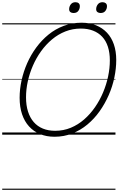

<svg xmlns="http://www.w3.org/2000/svg" viewBox="-20 -1221 1074 1741"><path d="M474 19Q402 19 343.5 -5Q285 -29 243.5 -74.5Q202 -120 180 -185.5Q158 -251 158 -335Q158 -412 175.5 -492Q193 -572 226.5 -648Q260 -724 309 -790.5Q358 -857 420 -907.5Q482 -958 558 -986.5Q634 -1015 720 -1015Q793 -1015 851 -991.5Q909 -968 950 -924.5Q991 -881 1012.5 -818.5Q1034 -756 1034 -677Q1034 -600 1017 -518.5Q1000 -437 966 -359Q932 -281 883.5 -212.5Q835 -144 772.5 -92Q710 -40 635 -10.5Q560 19 474 19ZM480 -35Q556 -35 622 -62.5Q688 -90 743 -138Q798 -186 841.5 -249Q885 -312 915 -383.5Q945 -455 960.5 -529Q976 -603 976 -673Q976 -743 958.5 -797Q941 -851 907 -887.5Q873 -924 824 -943Q775 -962 713 -962Q639 -962 573 -936Q507 -910 451.5 -863.5Q396 -817 352.5 -756.5Q309 -696 278.5 -626Q248 -556 232 -483Q216 -410 216 -339Q216 -266 234 -209.5Q252 -153 286 -114Q320 -75 369 -55Q418 -35 480 -35ZM647 -1103Q629 -1103 618 -1111.5Q607 -1120 607 -1138Q607 -1162 622 -1181.5Q637 -1201 664 -1201Q682 -1201 693 -1192Q704 -1183 704 -1165Q704 -1141 690 -1122Q676 -1103 647 -1103ZM892 -1103Q875 -1103 863.5 -1111.5Q852 -1120 852 -1138Q852 -1162 867 -1181.5Q882 -1201 910 -1201Q927 -1201 938.5 -1192Q950 -1183 950 -1165Q950 -1141 935.5 -1122Q921 -1103 892 -1103ZM0 490H1027V500H0ZM0 -20H1027V0H0ZM0 -505H1027V-500H0ZM0 -1010H1027V-1000H0Z"/></svg>

Font: Playwrite RO Guides
Style: Regular
Weight: 400
Designer: Veronika Burian, José Scaglione
Foundry: TypeTogether
Version: Version 1.003